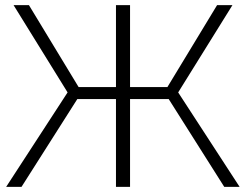

<svg xmlns="http://www.w3.org/2000/svg" viewBox="-20 -730 961 750"><path d="M4 0 244 -369 33 -710H93L287 -390H433V-710H488V-390H634L828 -710H888L676 -369L916 0H856L639 -343H488V0H433V-343H282L64 0Z"/></svg>

Font: Raleway
Style: Light
Weight: 300
Designer: Matt McInerney, Pablo Impallari, Rodrigo Fuenzalida
Foundry: Matt McInerney, Pablo Impallari, Rodrigo Fuenzalida
Version: Version 3.000